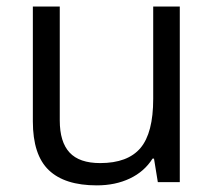

<svg xmlns="http://www.w3.org/2000/svg" viewBox="-20 -555 654 585"><path d="M162.1 -535.2V-188Q162.1 -122.6 191.9 -90.3Q221.7 -58.1 285.2 -58.1Q369.1 -58.1 408 -104Q446.8 -149.9 446.8 -253.9V-535.2H527.8V0H460.9L449.2 -71.8H444.8Q419.9 -32.2 375.7 -11.2Q331.5 9.8 274.9 9.8Q177.2 9.8 128.7 -36.6Q80.1 -83 80.1 -185.1V-535.2Z"/></svg>

Font: QFn3     
Style: Regular
Weight: 400
Foundry: Ascender Corporation
Version: Version 1.10